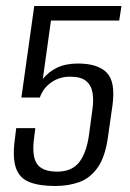

<svg xmlns="http://www.w3.org/2000/svg" viewBox="-20 -611 434 639"><path d="M163.6 8Q110.7 8 77.6 -5.1Q44.6 -18.1 32.8 -52.7Q20.9 -87.3 29.9 -151.3L33.9 -184.5H97.5L94.1 -157.2Q84.8 -93.2 102.5 -66.5Q120.1 -39.8 170.7 -39.8Q218.5 -39.8 243 -70.4Q267.5 -101.1 276.1 -161.4L287.5 -246.3Q292.1 -276.3 288.1 -301.3Q284.2 -326.3 267 -341.1Q249.7 -355.8 213 -355.8Q178.2 -355.8 151 -337Q123.9 -318.2 112.6 -286.5H51.2L94 -591H384.2L376.8 -542.7H149.6L122.5 -348.1Q141.2 -371.9 170 -385.8Q198.8 -399.6 239.4 -399.6Q305.4 -399.6 335.3 -369.2Q365.1 -338.8 354.2 -259.3L339.5 -156.5Q330.4 -89.4 305.4 -53.8Q280.5 -18.3 244.2 -5.1Q207.9 8 163.6 8Z"/></svg>

Font: Alumni Sans Thin
Style: Italic
Weight: 100
Italic angle: -8°
Designer: Robert E. Leuschke
Foundry: Robert E. Leuschke
Version: Version 1.016